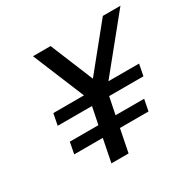

<svg xmlns="http://www.w3.org/2000/svg" viewBox="-142 -767 909 909"><g transform="rotate(-30 313.0 -312.5)"><path d="M398.4 -343.8H565.9L553.7 -281.2H366.2L347.2 -187.5H503.4L491.2 -125H335L310.1 0H216.3L241.2 -125H85L97.2 -187.5H253.4L272.5 -281.2H85L97.2 -343.8H264.6L148.4 -625H244.6L340.8 -391.1L530.3 -625H626.5Z"/></g></svg>

Font: Juliett
Style: Bold Italic
Weight: 700
Italic angle: -11.25°
Designer: GGBotNet
Foundry: GGBotNet
Version: 0.60